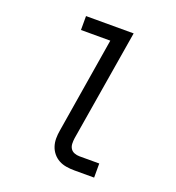

<svg xmlns="http://www.w3.org/2000/svg" viewBox="-133 -841 866 947"><g transform="rotate(20 300.0 -367.5)"><path d="M363 0Q341 0 320 -3.5Q299 -7 281.5 -16.5Q264 -26 251 -41.5Q238 -57 231.5 -76.5Q225 -96 225 -117.5Q225 -139 229 -161L311 -662H157V-735H407L310 -149Q308 -135 308.5 -120.5Q309 -106 316 -95Q323 -84 336 -79Q349 -74 363 -74H467V0Z"/></g></svg>

Font: Iosevka Curly Extended
Style: Italic
Weight: 400
Width: 7
Italic angle: -9°
Monospace: yes
Designer: Belleve Invis
Foundry: Belleve Invis
Version: Version 11.1.0; ttfautohint (v1.8.3)